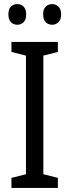

<svg xmlns="http://www.w3.org/2000/svg" viewBox="-20 -919 340 939"><path d="M263 0H36V-49L107 -67V-647L36 -665V-714H263V-665L192 -647V-67L263 -49ZM21 -849Q21 -875 33.5 -887Q46 -899 65 -899Q83 -899 95.5 -886.5Q108 -874 108 -849Q108 -823 95.5 -810.5Q83 -798 65 -798Q46 -798 33.5 -810.5Q21 -823 21 -849ZM191 -849Q191 -875 204 -887Q217 -899 235 -899Q253 -899 266 -886.5Q279 -874 279 -849Q279 -823 266 -810.5Q253 -798 235 -798Q216 -798 203.5 -810.5Q191 -823 191 -849Z"/></svg>

Font: Noto Sans Hebrew Condensed
Style: Regular
Weight: 400
Width: 3
Designer: Monotype Design Team
Foundry: Monotype Imaging Inc.
Version: Version 2.004; ttfautohint (v1.8.4.7-5d5b)